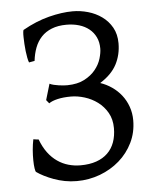

<svg xmlns="http://www.w3.org/2000/svg" viewBox="-49 -672 600 730"><g transform="rotate(-5 251.0 -307.5)"><path d="M448.7 -197.3Q448.7 -150.9 429.7 -112.1Q410.6 -73.2 378.4 -45.2Q346.2 -17.1 304 -1.2Q261.7 14.6 215.3 14.6Q191.4 14.6 169.2 10.3Q147 5.9 127.7 -1.2Q108.4 -8.3 92 -16.6Q75.7 -24.9 64 -33.2Q61 -34.7 59.1 -47.6Q57.1 -60.5 56.9 -78.9Q56.6 -97.2 58.3 -118.4Q60.1 -139.6 64 -158.2Q69.8 -157.2 74.2 -156.7L84 -155.8Q95.2 -126 111.1 -104.7Q127 -83.5 146.5 -70.1Q166 -56.6 188.2 -50.3Q210.4 -43.9 234.4 -43.9Q269 -43.9 294.9 -53Q320.8 -62 338.1 -78.9Q355.5 -95.7 364.3 -119.9Q373 -144 373 -173.8Q373 -207.5 358.6 -232.7Q344.2 -257.8 321.8 -274.4Q299.3 -291 272.5 -299.3Q245.6 -307.6 220.7 -307.6Q191.4 -307.6 169.4 -302.5Q147.5 -297.4 136.2 -289.1L125.5 -302.2L143.6 -363.3Q149.9 -359.9 159.4 -357.7Q168.9 -355.5 179 -354Q189 -352.5 197.5 -352.1Q206.1 -351.6 210.9 -351.6Q250 -352.1 276.4 -366Q302.7 -379.9 318.6 -399.7Q334.5 -419.4 341.1 -441.4Q347.7 -463.4 347.7 -479.5Q347.7 -504.4 338.6 -523.2Q329.6 -542 313.5 -554.9Q297.4 -567.9 275.4 -574.5Q253.4 -581.1 227.5 -581.1Q194.8 -581.1 170.9 -571.5Q147 -562 131.1 -544.9Q115.2 -527.8 106.4 -504.6Q97.7 -481.4 94.7 -454.6L73.2 -450.7Q70.3 -457.5 68.1 -469.2Q65.9 -481 64.2 -494.6Q62.5 -508.3 61.8 -522.2Q61 -536.1 60.8 -547.9Q60.5 -559.6 61.3 -567.1Q62 -574.7 63.5 -575.7Q114.3 -604.5 164.1 -617.2Q213.9 -629.9 255.4 -629.9Q284.7 -629.9 313.7 -621.6Q342.8 -613.3 366.2 -596.4Q389.6 -579.6 404.1 -554Q418.5 -528.3 418.5 -493.7Q418.5 -449.7 399.4 -413.3Q380.4 -377 335.9 -349.1Q359.4 -341.3 379.9 -327.1Q400.4 -313 415.8 -293.5Q431.2 -273.9 439.9 -249.5Q448.7 -225.1 448.7 -197.3Z"/></g></svg>

Font: Gentium Plus Cyr
Style: Regular
Weight: 400
Designer: J. Victor Gaultney, Annie Olsen, Iska Routamaa, Becca Hirsbrunner
Foundry: SIL International
Version: Version 5.000